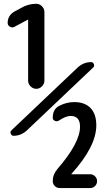

<svg xmlns="http://www.w3.org/2000/svg" viewBox="-20 -750 540 990"><path d="M444.3 148.4Q459 148.4 469.7 158.7Q480.5 168.9 480.5 184.1Q480.5 199.2 469.7 209.5Q459 219.7 444.3 219.7H288.1Q273.4 219.7 262.7 209.5Q252 199.2 252 183.6Q252 149.4 276.4 121.1Q393.6 -14.6 392.6 -97.7Q392.6 -151.4 344.7 -152.3Q319.3 -152.3 283.2 -127.9Q273.4 -122.1 262.7 -127Q252 -131.8 252 -142.6Q252 -187.5 285.2 -204.1Q322.3 -223.6 363.3 -223.6Q417 -223.6 446.8 -192.9Q476.6 -162.1 476.6 -103.5Q476.6 4.9 348.6 146.5H347.7Q347.7 146.5 347.7 147.5L348.6 148.4ZM53.7 -611.3Q43 -605.5 31.2 -612.3Q19.5 -619.1 19.5 -631.8Q19.5 -668.9 52.7 -689.5L88.9 -709Q125 -730.5 167 -730.5Q183.6 -730.5 196.3 -717.8Q209 -705.1 209 -688.5V-334Q209 -317.4 196.3 -304.7Q183.6 -292 167 -292Q150.4 -292 137.7 -304.7Q125 -317.4 125 -334V-647.5L124 -648.4H123ZM450.2 -429.7Q460 -429.7 463.9 -419.4Q467.8 -409.2 460.9 -402.3L119.1 -78.1Q88.9 -49.8 49.8 -49.8Q40 -49.8 35.6 -60.1Q31.2 -70.3 39.1 -78.1L380.9 -402.3Q411.1 -429.7 450.2 -429.7Z"/></svg>

Font: Rounded-X Mgen+ 1m bold
Style: Bold
Weight: 700
Designer: [Source Han Sans]
Ryoko NISHIZUKA  (kana & ideographs); Paul D. Hunt (Latin, Greek & Cyrillic); Wenlong ZHANG  (bopomofo
Version: Version 1.059.20150602